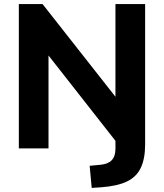

<svg xmlns="http://www.w3.org/2000/svg" viewBox="-20 -725 800 938"><path d="M428 193 418 85 470 80Q507 77 525.5 58Q544 39 544 2V-59L573 0L191 -487H217V0H72V-705H188L571 -218H544V-705H689V-19Q689 50 668 94.5Q647 139 600.5 161.5Q554 184 474 190Z"/></svg>

Font: Mulish ExtraLight ExtraBold
Style: Regular
Weight: 800
Version: Version 3.603